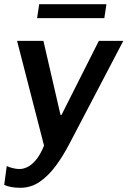

<svg xmlns="http://www.w3.org/2000/svg" viewBox="-33 -705 605 911"><path d="M64 186Q40 186 20.5 182.5Q1 179 -13 172L-1 83Q9 88 26.5 92.5Q44 97 60 97Q77 97 96.5 88Q116 79 137 54.5Q158 30 176 -14L48 -511H173L254 -160H259L436 -511H552L297 -24Q267 34 232 81.5Q197 129 155.5 157.5Q114 186 64 186ZM143 -619 153 -685H472L462 -619Z"/></svg>

Font: Chivo Medium
Style: Italic
Weight: 500
Italic angle: -8.05°
Designer: Hector Gatti
Foundry: Omnibus-Type
Version: Version 2.002